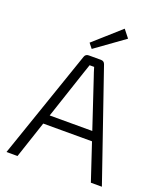

<svg xmlns="http://www.w3.org/2000/svg" viewBox="-162 -1010 939 1114"><g transform="rotate(20 307.5 -453.5)"><path d="M273 -731 249 -761 413 -907 451 -859ZM458 -228H157L81 0H13L244 -671Q250 -690 270 -690H345Q365 -690 371 -671L602 0H534ZM439 -285 340 -582Q338 -587 331.5 -607Q325 -627 322 -638H294L275 -582L176 -285Z"/></g></svg>

Font: Exo 2.0 Light
Style: Regular
Weight: 300
Designer: Natanael Gama
Version: Version 1.001;PS 001.001;hotconv 1.0.70;makeotf.lib2.5.58329